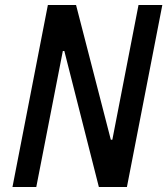

<svg xmlns="http://www.w3.org/2000/svg" viewBox="-20 -750 671 770"><path d="M376.5 0H489L631 -730H535.5L430.5 -189.5H424.5L285 -730H172L30 0H125.5L232 -545.5H238Z"/></svg>

Font: Monaspace Neon Medium
Style: Italic
Weight: 500
Italic angle: -11°
Designer: Riley Cran & the Lettermatic Team
Foundry: Lettermatic
Version: Version 1.200 (Monaspace Neon)